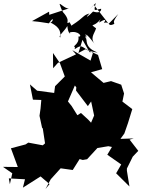

<svg xmlns="http://www.w3.org/2000/svg" viewBox="-78 -1172 1015 1283"><path d="M562 -1152C545 -1087 555 -1107 596 -1113C598 -1124 609 -1074 544 -1095C509 -1058 485 -1046 520 -1082C474 -1069 489 -1059 404 -1004C400 -986 384 -1040 385 -1021C349 -1014 405 -1024 342 -1092C346 -1104 346 -1068 321 -1142C317 -1160 356 -1111 383 -1116L251 -1073L250 -1094L136 -1031C210 -1024 189 -1024 249 -1016C291 -1082 274 -1007 252 -1025C308 -998 331 -973 325 -922C307 -929 349 -959 372 -998C377 -939 400 -945 387 -955C447 -971 477 -923 446 -928C455 -868 391 -865 431 -854C481 -863 414 -875 422 -844C488 -891 461 -833 574 -821C511 -845 502 -875 500 -904C482 -976 509 -934 494 -915C484 -971 518 -924 561 -870C518 -918 553 -944 564 -983C499 -1026 548 -1043 519 -999C593 -1006 608 -1086 584 -1021C616 -1042 638 -1047 616 -1020C662 -1030 638 -989 685 -1012C689 -1026 667 -1016 712 -1078L655 -1020L648 -1013L549 -1140L520 -1109ZM545 -825 527 -767 405 -837 430 -809 309 -752 277 -716 276 -818 322 -751 355 -661 290 -596 284 -551 170 -566 122 -608 142 -506 198 -504 193 -447 186 -398 203 -319 208 -313 223 -214 208 -201 111 -219 93 -207 -5 -181 41 -56 -58 -57 4 -14 -12 59 -19 20 89 26 75 82 193 7 253 58 226 91 261 26 354 -77 308 -50 408 -36 454 -109 475 -103 504 -108 573 -183 646 -195 670 -190 639 -138 732 -73 698 -14 787 74 770 -31V-46L809 -125L846 -164L788 -239L816 -247L727 -244L753 -280L777 -349L806 -443L740 -493L751 -547L732 -606L664 -630L614 -618L530 -689L605 -710L577 -805L493 -843L446 -818L473 -906L521 -823ZM551 -330 511 -373 463 -417 397 -376 447 -389 401 -463 376 -494 425 -607 356 -687 432 -588 430 -567 509 -463 531 -494 551 -400 522 -332 528 -247 513 -199 585 -375Z"/></svg>

Font: Hussar Lance
Style: Regular
Weight: 700
Foundry: Cannot Into Space Fonts, PlusOne Fonts
Version: Version 2.27